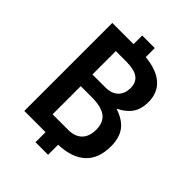

<svg xmlns="http://www.w3.org/2000/svg" viewBox="-241 -885 1080 1080"><g transform="rotate(45 299.5 -344.5)"><path d="M342 0V80H242V0H73V-700H242V-769H342V-697Q436 -688 484 -645Q532 -602 532 -528Q532 -475 508 -438.5Q484 -402 433 -377V-375Q499 -353 529 -312Q559 -271 559 -204Q559 -107 504 -55.5Q449 -4 342 0ZM199 -416H302Q351 -416 378 -442Q405 -468 405 -515Q405 -559 375 -580.5Q345 -602 282 -602H199ZM434 -211Q434 -269 398.5 -296Q363 -323 286 -323H199V-99H322Q376 -99 405 -128Q434 -157 434 -211Z"/></g></svg>

Font: Sarabun SemiBold
Style: Regular
Weight: 600
Designer: Suppakit Chalermlarp | Katatrad Co.,Ltd.
Foundry: Cadson Demak Co.,Ltd.
Version: Version 1.000; ttfautohint (v1.6)